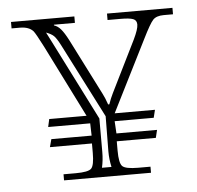

<svg xmlns="http://www.w3.org/2000/svg" viewBox="-41 -496 553 538"><g transform="rotate(-5 236.0 -227.5)"><path d="M143.1 -377.9Q132.8 -397.9 125.7 -404.8Q118.7 -411.6 104 -417L118.2 -389.2L231.9 -164.1V-69.8Q231.9 -46.4 227.1 -25.9H253.9Q249 -47.9 249 -69.8L250 -168.9ZM86.9 -152.8 91.8 -174.8H196.8L95.2 -377.9Q75.7 -416 69.8 -423.3Q57.6 -437 32.2 -437H8.8V-455.1H187V-437H127.9V-435.1Q138.7 -431.6 147.2 -421.6Q155.8 -411.6 167 -390.1L247.1 -231.9Q252.9 -221.2 259.8 -201.2H263.2Q268.6 -217.3 275.9 -231.9L347.2 -376Q360.8 -404.3 360.8 -417Q360.8 -429.2 350.6 -433.1Q340.3 -437 315.9 -437H278.8V-455.1H462.9V-437H437Q416 -437 406.5 -426.8Q397 -416.5 377 -376L275.9 -174.8H389.2L383.8 -152.8H273.9L275.9 -118.2H390.1L384.8 -96.2H274.9V-69.8Q274.9 -34.7 283.9 -25.9Q293 -17.1 328.1 -17.1H362.8V0H118.2V-17.1H152.8Q188 -17.1 196.5 -25.9Q205.1 -34.7 205.1 -69.8V-96.2H86.9L92.8 -118.2H206.1L205.1 -152.8Z"/></g></svg>

Font: FoglihtenNo01
Style: Regular
Weight: 500
Version: Version 0.61